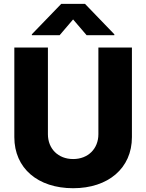

<svg xmlns="http://www.w3.org/2000/svg" viewBox="-20 -976 765 1005"><path d="M292.3 -791.9 362.6 -874.3 433.2 -791.9H578.5V-796.5L425.1 -955.6H300.4L146.7 -796.5V-791.9ZM495 -727.3V-273.4C495 -197.8 441.4 -143.5 362.9 -143.5C284.1 -143.5 230.8 -197.8 230.8 -273.4V-727.3H55V-258.2C55 -95.5 177.9 9.2 362.9 9.2C546.5 9.2 670.5 -95.5 670.5 -258.2V-727.3Z"/></svg>

Font: TID UI Extra Bold
Style: Regular
Weight: 800
Designer: The TID Project Authors
Foundry: Bakken & Bæck
Version: Version 1.001;hotconv 1.0.109;makeotfexe 2.5.65596